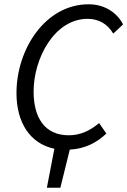

<svg xmlns="http://www.w3.org/2000/svg" viewBox="-20 -688 595 897"><path d="M199 189H262L306 11C379 7 432 -22 477 -64L443 -113C401 -78 357 -56 301 -56C187 -56 137 -141 137 -260C137 -418 236 -600 389 -600C443 -600 483 -575 509 -531L555 -574C526 -630 468 -668 394 -668C193 -668 57 -460 57 -253C57 -116 120 -17 234 7Z"/></svg>

Font: Source Sans Pro
Style: Italic
Weight: 400
Italic angle: -11°
Designer: Paul D. Hunt
Foundry: Adobe Systems Incorporated
Version: Version 3.006;hotconv 1.0.111;makeotfexe 2.5.65597